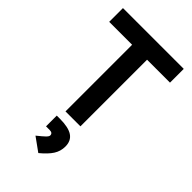

<svg xmlns="http://www.w3.org/2000/svg" viewBox="-292 -783 1171 1171"><g transform="rotate(45 293.0 -198.0)"><path d="M228.5 0V-693.4H357.4V0ZM30.8 -574.7V-693.4H555.2V-574.7ZM291 296.9 203.6 233.9Q239.7 205.1 253.2 191.7Q266.6 178.2 266.6 169.4Q266.6 148.4 240.7 148.4H209V55.7H235.8Q310.1 55.7 345 79.1Q379.9 102.5 379.9 151.9Q379.9 192.4 358.6 225.6Q337.4 258.8 291 296.9Z"/></g></svg>

Font: Cascadia Mono
Style: Regular
Weight: 400
Monospace: yes
Designer: Aaron Bell
Foundry: Saja Typeworks
Version: Version 2404.023